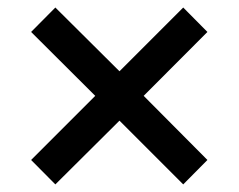

<svg xmlns="http://www.w3.org/2000/svg" viewBox="-20 -611 626 503"><path d="M293 -294.9 460 -127.9 523.4 -191.9 356.4 -359.9 523.4 -527.3 460 -591.3 293 -424.3 125 -591.3 61.5 -527.3 229.5 -359.9 61.5 -191.9 125 -127.9Z"/></svg>

Font: Winston SemiBold
Style: Regular
Weight: 600
Designer: Vernon Adams, Kim Jin-seong, David Berlow, Cristiano Sobral
Foundry: The Winston Project Authors
Version: Version 3.004